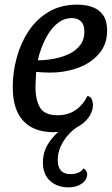

<svg xmlns="http://www.w3.org/2000/svg" viewBox="-20 -550 484 828"><path d="M211 20Q155 20 115.5 -1.5Q76 -23 55.5 -66Q35 -109 35 -175Q35 -238 52 -301Q69 -364 103 -415.5Q137 -467 189.5 -498.5Q242 -530 313 -530Q351 -530 380 -519Q409 -508 425.5 -483.5Q442 -459 442 -418Q442 -358 406 -317Q370 -276 312.5 -256Q255 -236 190 -237Q177 -237 161 -238Q145 -239 136 -240Q135 -222 134 -205.5Q133 -189 133 -176Q133 -118 153 -85.5Q173 -53 228 -53Q273 -53 305.5 -75Q338 -97 357 -136Q371 -134 376 -121.5Q381 -109 381 -97Q381 -71 362.5 -44Q344 -17 306.5 1.5Q269 20 211 20ZM143 -290Q177 -290 212 -296.5Q247 -303 277 -317Q307 -331 325.5 -355Q344 -379 344 -413Q344 -443 329.5 -457.5Q315 -472 289 -472Q258 -472 232.5 -453Q207 -434 189 -405Q171 -376 159.5 -345Q148 -314 143 -290ZM276 258Q227 258 196 230Q165 202 165 151Q165 108 186 73Q207 38 238 13.5Q269 -11 298 -22L329 -19V-12Q283 14 256 55.5Q229 97 229 140Q229 201 285 201Q302 201 317 195Q332 189 340 176Q347 180 351.5 186.5Q356 193 356 201Q356 225 333 241.5Q310 258 276 258Z"/></svg>

Font: Sansita Swashed Light Light
Style: Regular
Weight: 300
Version: Version 1.003